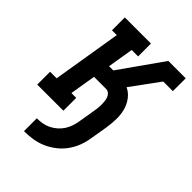

<svg xmlns="http://www.w3.org/2000/svg" viewBox="-215 -627 930 930"><g transform="rotate(45 250.0 -162.5)"><path d="M124 205V117Q142 117 160.5 114Q179 111 196.5 102.5Q214 94 229 81Q244 68 254.5 52Q265 36 271 18Q277 0 280 -18L294 -102Q296 -114 297.5 -125.5Q299 -137 299 -149Q299 -161 298 -172.5Q297 -184 293 -195Q289 -206 280.5 -213.5Q272 -221 260 -221H178L156 -88H189V0H10V-88H55L113 -442H80V-530H259V-442H215L193 -309H222L378 -530H497V-442H431L325 -297Q351 -285 368.5 -261Q386 -237 393 -208.5Q400 -180 399 -149Q398 -118 393 -87L379 -4Q375 25 364.5 53.5Q354 82 336 107.5Q318 133 293 152.5Q268 172 240 184Q212 196 182.5 200.5Q153 205 124 205Z"/></g></svg>

Font: Iosevka Curly Slab SmBdObl
Style: Regular
Weight: 600
Italic angle: -9°
Monospace: yes
Designer: Belleve Invis
Foundry: Belleve Invis
Version: Version 11.0.0; ttfautohint (v1.8.3)